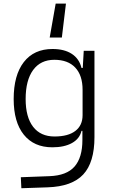

<svg xmlns="http://www.w3.org/2000/svg" viewBox="-20 -795 626 1049"><path d="M96.7 233.4 93.8 173.3 250 167.5Q344.2 164.1 387.2 115Q430.2 65.9 430.2 -30.3V-80.1H425.3Q415 -36.6 373 -13.4Q331.1 9.8 266.1 9.8Q165.5 9.8 110.1 -59.1Q54.7 -127.9 54.7 -253.9Q54.7 -384.3 110.1 -455.8Q165.5 -527.3 267.1 -527.3Q331.5 -527.3 372.3 -500.7Q413.1 -474.1 425.3 -423.8H432.1L437.5 -517.6H496.1V-45.9Q496.1 92.3 434.8 158.2Q373.5 224.1 240.2 228.5ZM120.1 -253.9Q120.1 -155.3 160.9 -102.3Q201.7 -49.3 277.8 -49.3Q352.1 -49.3 391.6 -79.6Q431.2 -109.9 431.2 -166V-304.2Q431.2 -383.3 391.1 -425.8Q351.1 -468.3 276.9 -468.3Q201.7 -468.3 160.9 -412.4Q120.1 -356.4 120.1 -253.9ZM251.5 -589.8 284.2 -775.4H340.3L317.9 -589.8Z"/></svg>

Font: Caskaydia Cove Light
Style: Regular
Weight: 300
Monospace: yes
Designer: Aaron Bell
Foundry: Saja Typeworks
Version: Version 4.300; ttfautohint (v1.8.3)